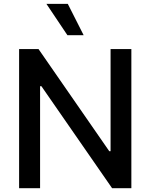

<svg xmlns="http://www.w3.org/2000/svg" viewBox="-20 -984 787 1004"><path d="M79.9 -727.3H181.5L551.5 -193.2H558.2V-727.3H666.9V0H566.1L196.4 -533.4H189.6V0H79.9ZM222.7 -963.8H334.5L417.3 -800.1H332.4Z"/></svg>

Font: Inter P Medium
Style: Regular
Weight: 500
Designer: Rasmus Andersson
Foundry: rsms
Version: Version 3.018;git-588b23468